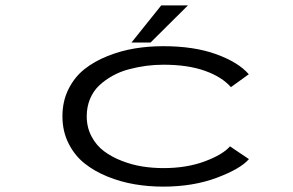

<svg xmlns="http://www.w3.org/2000/svg" viewBox="-20 -684 1090 715"><path d="M469.5 -525.5 580.5 -664H680L540.5 -525.5ZM907 -91.5Q875.5 -55 787.2 -22Q699 11 587.5 11Q533 11 481.2 2.2Q429.5 -6.5 380.2 -26.5Q331 -46.5 294.2 -76Q257.5 -105.5 235 -150.5Q212.5 -195.5 212.5 -251Q212.5 -307 235 -352Q257.5 -397 294.2 -426.2Q331 -455.5 380.5 -475.2Q430 -495 481.5 -503.5Q533 -512 587.5 -512Q703 -512 785.5 -482Q868 -452 906.5 -407.5L840 -359.5Q806 -398 742.5 -420.5Q679 -443 588.5 -443Q556 -443 524 -438.8Q492 -434.5 459.2 -425.8Q426.5 -417 398.8 -401.5Q371 -386 349.2 -365.5Q327.5 -345 315.2 -315.5Q303 -286 303 -251Q303 -209.5 320.8 -176Q338.5 -142.5 367.2 -121Q396 -99.5 434 -84.8Q472 -70 510.5 -64Q549 -58 588.5 -58Q675 -58 742.2 -83Q809.5 -108 836.5 -139Z"/></svg>

Font: League Mono Extended Light
Style: Regular
Weight: 300
Width: 9
Designer: Tyler Finck
Foundry: The League of Moveable Type / Tyler Finck
Version: Version 2.210